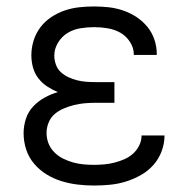

<svg xmlns="http://www.w3.org/2000/svg" viewBox="-20 -562 590 594"><path d="M271 12Q246 12 220.5 9Q195 6 170.5 -1.5Q146 -9 124 -22.5Q102 -36 85.5 -55.5Q69 -75 61 -99.5Q53 -124 53 -150Q53 -172 60 -194Q67 -216 82.5 -232.5Q98 -249 118 -260Q138 -271 159 -277Q142 -284 126 -294.5Q110 -305 98.5 -320Q87 -335 82 -353.5Q77 -372 77 -391Q77 -414 84 -436.5Q91 -459 105 -477.5Q119 -496 138.5 -509Q158 -522 180 -529.5Q202 -537 225 -539.5Q248 -542 271 -542Q294 -542 316.5 -539.5Q339 -537 361 -529.5Q383 -522 402 -509.5Q421 -497 435.5 -479.5Q450 -462 457.5 -440Q465 -418 465 -395V-392H394V-394Q394 -414 382 -432.5Q370 -451 352 -461Q334 -471 313 -474.5Q292 -478 271 -478Q250 -478 228.5 -474.5Q207 -471 189 -460Q171 -449 159.5 -430Q148 -411 148 -390Q148 -376 153 -362Q158 -348 168.5 -338.5Q179 -329 192 -323Q205 -317 219 -313.5Q233 -310 247 -309Q261 -308 275 -308H334V-244H275Q258 -244 241.5 -242.5Q225 -241 209 -237Q193 -233 177.5 -226.5Q162 -220 149.5 -209.5Q137 -199 130.5 -183Q124 -167 124 -151Q124 -134 130 -118.5Q136 -103 148 -91Q160 -79 175 -71.5Q190 -64 206 -59.5Q222 -55 238.5 -53.5Q255 -52 271 -52Q287 -52 303 -53.5Q319 -55 334.5 -59Q350 -63 365 -69.5Q380 -76 392 -87Q404 -98 411 -112.5Q418 -127 418 -143H489Q489 -118 480 -94Q471 -70 454.5 -51.5Q438 -33 416 -20.5Q394 -8 370 -0.5Q346 7 321 9.5Q296 12 271 12Z"/></svg>

Font: Lode
Style: Regular
Weight: 400
Monospace: yes
Designer: Belleve Invis
Foundry: Belleve Invis
Version: Version 29.2.0; ttfautohint (v1.8.3)